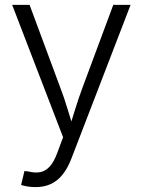

<svg xmlns="http://www.w3.org/2000/svg" viewBox="-20 -559 584 786"><path d="M66.4 198.2 80.1 141.1 97.2 143.1Q124 149.9 145.5 145.5Q167 141.1 184.1 122.1Q201.2 103 214.4 66.9L238.3 2.9L29.8 -539.1H101.1L226.1 -202.1Q243.2 -157.7 256.3 -113.5Q269.5 -69.3 283.2 -26.4H261.2Q274.9 -69.3 288.3 -113.5Q301.8 -157.7 318.4 -202.1L443.8 -539.1H514.6L272 90.8Q256.8 130.4 235.8 156.2Q214.8 182.1 187.5 194.6Q160.2 207 126 207Q107.4 207 92 204.3Q76.7 201.7 66.4 198.2Z"/></svg>

Font: Inter 18pt Light
Style: Regular
Weight: 300
Designer: Rasmus Andersson
Foundry: rsms
Version: Version 4.001;git-66647c0bb